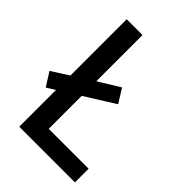

<svg xmlns="http://www.w3.org/2000/svg" viewBox="-210 -808 902 902"><g transform="rotate(45 241.0 -357.0)"><path d="M88 0V-244L46 -218L3 -286L88 -340V-714H193V-407L299 -472L342 -403L193 -310V-91H458V0Z"/></g></svg>

Font: Noto Sans Tamil SemiCondensed Medium
Style: Regular
Weight: 500
Width: 4
Designer: Jelle Bosma - Monotype Design Team
Foundry: Monotype Imaging Inc.
Version: Version 2.004; ttfautohint (v1.8.4.7-5d5b)